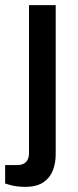

<svg xmlns="http://www.w3.org/2000/svg" viewBox="-46 -546 302 748"><path d="M51 182Q39 182 24.5 180.5Q10 179 -3.5 175.5Q-17 172 -26 169V97H22Q44 97 55.5 85Q67 73 67 51V-526H171V56Q171 88 160.5 116.5Q150 145 124 163.5Q98 182 51 182Z"/></svg>

Font: Archivo SemiBold Medium
Style: Regular
Weight: 500
Version: Version 2.001